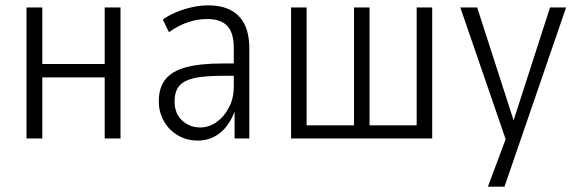

<svg xmlns="http://www.w3.org/2000/svg" viewBox="-20 -517 2161 717"><path d="M79 0V-489H138V-278H371V-489H430V0H371V-228H138V0Z M719 8Q676 8 642.5 -12.5Q609 -33 591 -66.5Q573 -100 573 -138Q573 -190 598 -221Q623 -252 675.5 -266Q728 -280 812 -280H863V-234H817Q765 -234 729.5 -229.5Q694 -225 672.5 -214Q651 -203 641.5 -184.5Q632 -166 632 -138Q632 -93 660 -67Q688 -41 728 -41Q760 -41 788.5 -61Q817 -81 835 -115.5Q853 -150 853 -193V-338Q853 -394 829 -420Q805 -446 753 -446Q719 -446 683.5 -434.5Q648 -423 611 -397L588 -444Q612 -461 640.5 -472.5Q669 -484 699 -490.5Q729 -497 757 -497Q807 -497 841 -479.5Q875 -462 893 -426.5Q911 -391 911 -335V0H856V-109H859Q848 -75 828 -48Q808 -21 780 -6.5Q752 8 719 8Z M1067 0V-489H1125V-49H1302V-489H1360V-49H1536V-489H1594V0Z M1802 180 1878 -23V31L1699 -489H1762L1903 -52H1893L2034 -489H2094L1864 180Z"/></svg>

Font: Nunito Sans 10pt Condensed Light
Style: Regular
Weight: 300
Width: 3
Designer: Vernon Adams
Foundry: Vernon Adams
Version: Version 3.101;gftools[0.9.27]